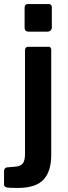

<svg xmlns="http://www.w3.org/2000/svg" viewBox="-61 -762 337 952"><path d="M193 6Q193 88 154.5 129Q116 170 26 170Q-17 170 -29 167Q-41 164 -41 152V85Q-41 80 -37.5 74.5Q-34 69 -27 68L18 64Q41 62 52 48.5Q63 35 63 0V-513Q63 -530 79 -530H180Q193 -530 193 -514V6ZM196 -628Q196 -605 172 -605H81Q61 -605 61 -625V-723Q61 -742 78 -742H180Q196 -742 196 -725Z"/></svg>

Font: Libre Franklin Thin SemiBold
Style: Regular
Weight: 600
Version: Version 3.000